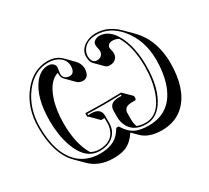

<svg xmlns="http://www.w3.org/2000/svg" viewBox="-141 -889 1293 1189"><g transform="rotate(-30 505.0 -294.5)"><path d="M255.4 -37.6Q282.7 -23.4 313 -22.9Q407.2 -22.9 431.6 -98.1Q437.5 -117.2 438 -136.2V-175.3H413.6L356.9 -231.9Q353.5 -232.9 351.1 -234.4Q349.1 -237.3 349.1 -240.2V-258.8L351.1 -261.2Q352.1 -261.2 477.1 -258.8L606 -261.2L607.9 -258.8L664.6 -202.6V-183.6Q662.6 -176.8 656.7 -175.3H630.4Q576.2 -173.8 575.7 -131.3V-79.6Q576.2 -55.7 585 -33.7Q611.8 -22.9 645 -22.9Q739.7 -22.9 785.2 -147.9Q813.5 -227.1 814 -329.1Q813.5 -471.2 761.7 -555.7Q740.7 -565.9 719.7 -566.4Q694.3 -566.4 683.6 -547.9Q681.6 -543 681.6 -539.6Q681.6 -532.7 684.6 -522Q688.5 -505.9 688.5 -493.7Q688.5 -461.4 658.2 -446.8Q645.5 -441.4 631.3 -441.4Q611.3 -441.9 600.6 -452.6L543.9 -509.3Q529.3 -525.4 528.8 -560.1Q528.8 -611.3 578.6 -639.6Q610.8 -657.7 652.8 -658.2Q738.3 -657.2 806.2 -590.3L862.8 -533.7Q947.8 -448.7 960.4 -311Q962.4 -290.5 962.4 -270.5Q962.4 -85.4 874.5 4.4Q810.5 68.4 709.5 68.4Q617.7 67.9 570.8 21.5L531.2 -18.1Q494.1 39.6 443.4 57.1Q409.2 68.8 361.8 68.4Q261.2 67.9 198.7 6.3L142.1 -50.3Q53.2 -140.1 53.2 -327.1Q53.2 -470.2 132.8 -568.4Q206.1 -657.2 305.2 -658.2Q367.2 -657.7 402.3 -622.6L458.5 -565.9Q484.9 -538.6 485.4 -503.4Q483.4 -442.9 439.5 -441.4Q414.1 -441.9 398.4 -457L341.8 -513.7Q327.1 -529.3 327.1 -549.8Q327.1 -557.1 327.6 -563Q262.2 -544.4 226.6 -441.9Q201.7 -367.7 201.7 -272.5Q202.1 -124 255.4 -37.6ZM448.2 -188V-136.2Q448.2 -74.2 401.9 -39.1Q366.7 -13.2 313 -13.2Q209.5 -13.2 162.6 -148.4Q135.3 -228 134.8 -329.1Q134.8 -495.1 201.2 -580.6Q242.2 -632.3 294.9 -632.8Q325.2 -632.8 338.9 -610.8Q342.8 -603 342.8 -596.2Q342.8 -587.4 340.3 -575.2Q337.4 -560.5 336.9 -549.8Q336.9 -520 365.2 -510.7Q374 -508.3 382.8 -507.8Q418.5 -509.3 418.9 -560.1Q418.9 -606.9 373 -632.3Q343.8 -647.9 305.2 -647.9Q206.5 -647.9 135.7 -555.7Q63.5 -460.4 63 -327.1Q63 -135.3 156.2 -50.8Q215.3 1.5 305.2 2Q400.4 2 445.3 -51.3Q456.1 -64 467.8 -82.5L470.7 -86.9H487.3L490.2 -82.5Q523.4 -29.8 564.5 -12.7Q600.1 2 652.8 2Q820.3 2 874.5 -171.4Q896 -240.7 896 -327.1Q896 -468.3 815.9 -564.5Q745.6 -647.5 652.8 -647.9Q577.1 -647.9 548.8 -596.7Q539.6 -578.6 539.1 -560.1Q540.5 -509.3 575.2 -507.8Q611.3 -507.8 620.1 -538.1Q621.6 -544.4 622.1 -549.8Q622.1 -555.2 616.2 -582.5Q614.7 -589.8 615.2 -596.2Q615.2 -619.6 644.5 -629.9Q654.3 -632.8 663.1 -632.8Q738.3 -632.8 784.2 -536.1Q823.7 -451.2 824.2 -329.1Q824.2 -168.9 762.2 -79.6Q715.3 -13.7 645 -13.2Q547.9 -13.2 518.1 -89.8Q509.3 -112.8 508.8 -136.2V-188Q510.7 -241.2 574.2 -242.2H598.1V-251Q509.3 -249 477.1 -249Q441.9 -249 358.9 -251V-242.2H383.8Q447.3 -240.2 448.2 -188Z"/></g></svg>

Font: Linux Biolinum Shadow O
Style: Regular
Weight: 400
Designer: Philipp H. Poll
Foundry: Philipp H. Poll
Version: Version 1.0.4